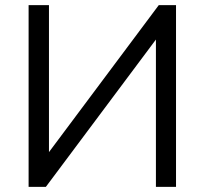

<svg xmlns="http://www.w3.org/2000/svg" viewBox="-20 -725 795 745"><path d="M91 0V-705H170V-112H153L596 -705H663V0H585V-593H601L158 0Z"/></svg>

Font: Nunito Sans 11pt
Style: Regular
Weight: 400
Version: Version 3.101;gftools[0.9.27]